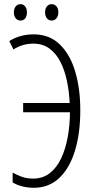

<svg xmlns="http://www.w3.org/2000/svg" viewBox="-20 -889 457 919"><path d="M138.2 -680.2Q115.2 -680.2 91.3 -673.6Q67.4 -667 44.4 -652.3L24.4 -692.4Q50.8 -709 80.3 -716.8Q109.9 -724.6 140.6 -724.6Q217.3 -724.6 267.1 -675.5Q316.9 -626.5 340.8 -543.7Q364.7 -460.9 364.3 -359.4Q364.3 -252 339.1 -168.7Q314 -85.4 264.4 -37.8Q214.8 9.8 141.6 9.8Q113.8 9.8 86.9 3.2Q60.1 -3.4 40.5 -16.1V-63Q58.1 -52.7 82.8 -43.5Q107.4 -34.2 138.7 -34.2Q184.6 -34.2 217.8 -59.8Q251 -85.4 272.2 -130.1Q293.5 -174.8 304 -231.9Q314.5 -289.1 314.9 -351.6H90.8V-396H313.5Q311 -450.2 300.5 -501Q290 -551.8 269.5 -592.3Q249 -632.8 216.8 -656.5Q184.6 -680.2 138.2 -680.2ZM46.4 -830.1Q46.4 -847.7 55.2 -858.4Q64 -869.1 78.1 -869.1Q91.8 -869.1 100.3 -858.6Q108.9 -848.1 108.9 -830.1Q108.9 -811 100.3 -800.8Q91.8 -790.5 78.1 -790.5Q64 -790.5 55.2 -801.3Q46.4 -812 46.4 -830.1ZM195.8 -830.6Q195.8 -848.1 204.6 -858.6Q213.4 -869.1 227.5 -869.1Q240.7 -869.1 250 -858.9Q259.3 -848.6 259.3 -830.6Q259.3 -812 250.2 -801.3Q241.2 -790.5 227.5 -790.5Q213.4 -790.5 204.6 -801.3Q195.8 -812 195.8 -830.6Z"/></svg>

Font: Open Sans Condensed Light
Style: Regular
Weight: 300
Width: 3
Designer: Monotype Design Team
Foundry: Monotype Imaging Inc.
Version: Version 3.003; ttfautohint (v1.8.4)